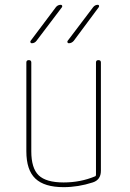

<svg xmlns="http://www.w3.org/2000/svg" viewBox="-20 -770 540 800"><path d="M245.1 9.8Q165 9.8 127.4 -25.9Q89.8 -61.5 89.8 -139.6V-509.8Q89.8 -519.5 100.1 -519.5Q110.4 -519.5 110.4 -509.8V-139.6Q110.4 -69.3 141.1 -39.6Q171.9 -9.8 245.1 -9.8Q315.4 -9.8 376 -35.2Q379.9 -36.1 379.9 -42V-509.8Q379.9 -519.5 390.1 -519.5Q400.4 -519.5 400.4 -509.8V-58.6Q400.4 -20.5 366.2 -9.8Q305.7 9.8 245.1 9.8ZM266.6 -589.8Q262.7 -589.8 261.2 -593.3Q259.8 -596.7 261.7 -599.6L368.2 -740.2Q376 -750 387.7 -750Q391.6 -750 392.6 -746.6Q393.6 -743.2 391.6 -740.2L287.1 -599.6Q278.3 -589.8 266.6 -589.8ZM112.3 -589.8Q108.4 -589.8 106.9 -593.3Q105.5 -596.7 107.4 -599.6L212.9 -740.2Q220.7 -750 233.4 -750Q237.3 -750 238.8 -746.6Q240.2 -743.2 238.3 -740.2L131.8 -599.6Q124 -589.8 112.3 -589.8Z"/></svg>

Font: Rounded-X Mgen+ 1mn thin
Style: Regular
Weight: 100
Designer: [Source Han Sans]
Ryoko NISHIZUKA  (kana & ideographs); Paul D. Hunt (Latin, Greek & Cyrillic); Wenlong ZHANG  (bopomofo
Version: Version 1.059.20150602